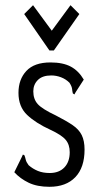

<svg xmlns="http://www.w3.org/2000/svg" viewBox="-20 -708 390 738"><path d="M170 10Q123 10 90.5 -5.5Q58 -21 35 -46L64 -105L68 -114L74 -111Q77 -103 79 -94Q81 -85 90 -73Q106 -59 125.5 -51Q145 -43 171 -43Q207 -43 227.5 -64.5Q248 -86 248 -123Q248 -152 232.5 -170.5Q217 -189 174 -209Q117 -235 84 -266.5Q51 -298 51 -351Q51 -403 81.5 -435.5Q112 -468 174 -468Q222 -468 252 -452Q282 -436 302 -402L271 -354L266 -345L260 -349Q258 -357 257 -366.5Q256 -376 247 -390Q233 -404 214.5 -411Q196 -418 177 -418Q143 -418 125.5 -400.5Q108 -383 108 -357Q108 -327 125 -308Q142 -289 195 -264Q234 -244 258.5 -227.5Q283 -211 294 -189Q305 -167 305 -133Q305 -64 269.5 -27Q234 10 170 10ZM107 -688 179 -590 251 -688 285 -654 187 -514H170L73 -654Z"/></svg>

Font: Inconsolata ExtraCondensed
Style: Regular
Weight: 400
Width: 2
Monospace: yes
Designer: Raph Levien, Cyreal, Brenton Simpson
Foundry: Raph Levien, Cyreal, Google
Version: Version 3.000; ttfautohint (v1.8.2.53-6de2)